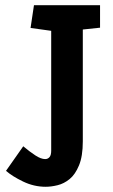

<svg xmlns="http://www.w3.org/2000/svg" viewBox="-20 -711 431 735"><path d="M155 4Q110 4 68.5 -16Q27 -36 3 -57L69 -151Q94 -130 115.5 -116Q137 -102 153 -102Q163 -102 169.5 -109.5Q176 -117 176 -134V-593L97 -604L110 -691H363V-605L297 -598V-170Q297 -113 282.5 -78Q268 -43 246.5 -25.5Q225 -8 200.5 -2Q176 4 155 4Z"/></svg>

Font: Kreon Light SemiBold
Style: Regular
Weight: 600
Version: Version 2.002